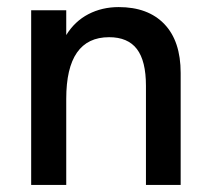

<svg xmlns="http://www.w3.org/2000/svg" viewBox="-20 -522 593 542"><path d="M68 -493H167V-423Q191 -462 229.5 -482Q268 -502 315 -502Q398 -502 444 -454Q490 -406 490 -316V0H392V-280Q392 -350 366.5 -383.5Q341 -417 288 -417Q167 -417 167 -243V0H68Z"/></svg>

Font: Hanken Grotesk Medium
Style: Regular
Weight: 500
Designer: Alfredo Marco Pradil
Foundry: Hanken Design Co.
Version: Version 3.014